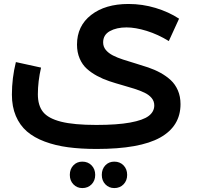

<svg xmlns="http://www.w3.org/2000/svg" viewBox="-20 -520 991 968"><path d="M466.8 231Q387.2 231 323.2 222.4Q259.3 213.9 205.6 193.8Q151.9 173.8 115.7 142.6Q79.6 111.3 59.8 64.5Q40 17.6 40 -43Q40 -126.5 60.1 -207L187 -179.2Q170.9 -109.4 170.9 -44.9Q170.9 11.7 197 44.4Q223.1 77.1 287.6 93.5Q352.1 109.9 465.8 109.9Q570.3 109.9 636 97.9Q701.7 85.9 729.7 64.5Q757.8 43 757.8 11.2Q757.8 -9.8 744.4 -25.9Q731 -42 708.5 -52.7Q686 -63.5 656.7 -72.8Q627.4 -82 595.2 -91.1Q563 -100.1 530.8 -110.8Q498.5 -121.6 469.2 -137.5Q439.9 -153.3 417.5 -173.6Q395 -193.8 381.6 -225.1Q368.2 -256.3 368.2 -294.9Q368.2 -389.2 439.5 -444.6Q510.7 -500 627.9 -500Q697.8 -500 764.2 -480Q830.6 -460 882.8 -425.8L831.1 -313Q776.4 -346.7 719.5 -364.3Q662.6 -381.8 618.2 -381.8Q567.4 -381.8 533.7 -363Q500 -344.2 500 -306.2Q500 -284.7 513.4 -268.3Q526.9 -252 549.3 -240.5Q571.8 -229 601.1 -219.5Q630.4 -210 662.6 -200.4Q694.8 -190.9 727.3 -179.9Q759.8 -168.9 789.1 -152.8Q818.4 -136.7 840.8 -116Q863.3 -95.2 876.7 -64.5Q890.1 -33.7 890.1 4.9Q890.1 116.2 787.4 173.6Q684.6 231 466.8 231ZM395 428.2Q368.2 428.2 350.1 409.4Q332 390.6 332 361.8Q332 332.5 349.9 313.7Q367.7 294.9 395 294.9Q423.3 294.9 441.7 313.7Q460 332.5 460 361.8Q460 390.6 441.7 409.4Q423.3 428.2 395 428.2ZM556.2 428.2Q529.3 428.2 511.2 409.4Q493.2 390.6 493.2 361.8Q493.2 332.5 511 313.7Q528.8 294.9 556.2 294.9Q584.5 294.9 602.8 313.7Q621.1 332.5 621.1 361.8Q621.1 390.6 602.8 409.4Q584.5 428.2 556.2 428.2Z"/></svg>

Font: Montserrat-Arabic Medium
Style: Regular
Weight: 500
Designer: Mohamed Gaber
Foundry: Kief Type Foundry
Version: Version 5.008;PS 005.008;hotconv 1.0.88;makeotf.lib2.5.64775